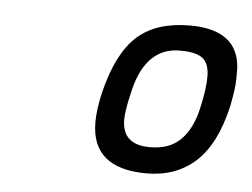

<svg xmlns="http://www.w3.org/2000/svg" viewBox="-34 -697 486 371"><g transform="rotate(5 209.5 -512.0)"><path d="M321 -658Q415 -658 419 -583Q419 -578 419 -562Q419 -546 412 -510Q395 -435 357 -400.5Q319 -366 262 -366Q155 -366 155 -456Q155 -481 163 -515Q182 -592 219 -625Q256 -658 321 -658ZM264 -417Q302 -417 323.5 -438.5Q345 -460 354 -499Q363 -538 363 -562.5Q363 -587 350.5 -597.5Q338 -608 305.5 -608Q273 -608 251.5 -587Q230 -566 220 -525Q210 -484 210 -466Q210 -417 264 -417Z"/></g></svg>

Font: Titillium Web Light
Style: Italic
Weight: 300
Italic angle: -13°
Version: Version 1.002;PS 57.000;hotconv 1.0.70;makeotf.lib2.5.55311